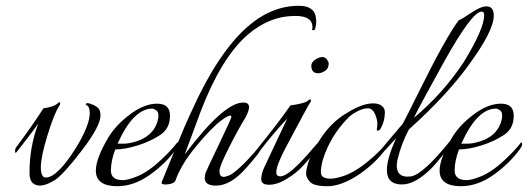

<svg xmlns="http://www.w3.org/2000/svg" viewBox="-20 -635 1823 663"><path d="M169 -13Q119 18 94 -2Q81 -13 82 -42Q82 -128 112 -208Q98 -188 69 -150.5Q40 -113 39 -112Q32 -102 32 -114Q32 -122 37 -128Q93 -203 130 -261Q166 -266 179 -278Q183 -282 185.5 -282Q188 -282 188 -278Q188 -274 185 -270Q167 -243 144 -168Q121 -93 121 -57.5Q121 -22 138 -22Q178 -22 242 -124Q288 -199 290 -242Q290 -265 282 -270Q274 -273 276.5 -276Q279 -279 282 -279Q285 -279 291 -277Q297 -275 302 -273Q319 -265 323 -256.5Q327 -248 327 -236Q327 -200 263 -116Q199 -32 169 -13Z M378 -119Q363 -80 363 -46.5Q363 -13 404 -13Q419 -13 443 -22Q482 -35 524 -72Q566 -109 593 -144Q596 -141 596 -136Q596 -131 589 -121Q552 -70 497 -31Q442 8 385 8Q311 8 311 -46Q311 -89 357 -165Q383 -206 431 -241.5Q479 -277 523 -277Q567 -277 567 -235Q567 -191 532.5 -168.5Q498 -146 454.5 -132.5Q411 -119 378 -119ZM386 -139Q392 -139 408.5 -139Q425 -139 448 -146Q505 -163 522 -210Q527 -224 527 -236.5Q527 -249 519 -254.5Q511 -260 505 -260Q440 -259 386 -139Z M820 -281Q840 -281 840 -265Q840 -252 827 -228Q805 -193 771.5 -127Q738 -61 738 -45.5Q738 -30 744 -26.5Q750 -23 758 -25Q775 -29 786 -38Q828 -70 883 -138L884 -133Q883 -119 869.5 -101.5Q856 -84 831 -56Q777 6 726 6Q687 6 687 -20Q687 -30 690.5 -39.5Q694 -49 736.5 -137.5Q779 -226 779 -231Q779 -236 775 -236Q764 -236 729 -207Q684 -165 643.5 -112.5Q603 -60 586 -12Q582 -1 560 1.5Q538 4 538 -4Q538 -6 542.5 -16.5Q547 -27 582.5 -114Q618 -201 642 -252Q732 -452 834 -542Q917 -615 1012 -615Q1067 -615 1071 -572Q1072 -567 1072 -558Q1072 -549 1068 -535Q1067 -531 1063 -531H1058Q1057 -531 1058 -534Q1059 -537 1059 -541Q1059 -580 1000 -580Q910 -580 834 -514Q742 -433 671 -245Q661 -218 643 -169Q625 -120 618 -102Q753 -281 820 -281Z M882 -16Q882 -34 892 -56Q899 -72 972 -226Q919 -169 876 -112Q869 -102 869 -114Q869 -122 874 -128Q945 -216 983 -271Q1033 -278 1043 -287Q1053 -296 1054 -288Q1054 -284 1049.5 -278.5Q1045 -273 968 -128Q934 -64 934 -40Q934 -26 948 -26Q979 -26 1060 -122L1082 -147Q1094 -135 1023 -59Q1004 -38 970.5 -17.5Q937 3 909.5 3Q882 3 882 -16ZM1079 -382Q1055 -382 1055 -408Q1055 -420 1068.5 -429Q1082 -438 1092.5 -438Q1103 -438 1109 -429.5Q1115 -421 1115 -416Q1115 -398 1102 -390Q1089 -382 1079 -382Z M1319 -147Q1321 -145 1321 -139.5Q1321 -134 1311 -119Q1277 -72 1219 -32Q1158 8 1111 8Q1064 8 1050.5 -7Q1037 -22 1037 -35Q1037 -48 1043 -68Q1054 -109 1091 -162.5Q1128 -216 1178 -245Q1231 -278 1268 -278Q1288 -278 1298.5 -269.5Q1309 -261 1309 -248Q1309 -218 1296 -194Q1291 -183 1283 -184Q1280 -185 1281.5 -191Q1283 -197 1283 -208.5Q1283 -220 1277 -236Q1268 -261 1250.5 -261Q1233 -261 1212 -249.5Q1191 -238 1181 -227Q1120 -164 1095 -84Q1088 -58 1088 -41.5Q1088 -25 1102 -21Q1123 -13 1164 -26.5Q1205 -40 1250.5 -77.5Q1296 -115 1319 -147Z M1660 -613Q1685 -613 1685 -581Q1685 -528 1598 -410Q1524 -307 1392 -188Q1366 -140 1353 -85Q1350 -74 1350 -64Q1350 -25 1387 -25Q1393 -25 1400 -26Q1442 -34 1534 -148Q1536 -146 1536 -139.5Q1536 -133 1510 -100.5Q1484 -68 1471 -55Q1414 2 1368 2Q1316 2 1316 -48Q1316 -88 1348 -158L1306 -112Q1299 -102 1299 -114Q1299 -122 1306.5 -131.5Q1314 -141 1337 -168Q1360 -195 1371 -208Q1385 -234 1428 -321Q1519 -505 1564 -565Q1575 -569 1607.5 -591Q1640 -613 1660 -613ZM1581 -420Q1652 -536 1652 -583Q1652 -595 1643 -595Q1610 -595 1513 -421Q1431 -273 1409 -228Q1508 -310 1581 -420Z M1565 -119Q1550 -80 1550 -46.5Q1550 -13 1591 -13Q1606 -13 1630 -22Q1669 -35 1711 -72Q1753 -109 1780 -144Q1783 -141 1783 -136Q1783 -131 1776 -121Q1739 -70 1684 -31Q1629 8 1572 8Q1498 8 1498 -46Q1498 -89 1544 -165Q1570 -206 1618 -241.5Q1666 -277 1710 -277Q1754 -277 1754 -235Q1754 -191 1719.5 -168.5Q1685 -146 1641.5 -132.5Q1598 -119 1565 -119ZM1573 -139Q1579 -139 1595.5 -139Q1612 -139 1635 -146Q1692 -163 1709 -210Q1714 -224 1714 -236.5Q1714 -249 1706 -254.5Q1698 -260 1692 -260Q1627 -259 1573 -139Z"/></svg>

Font: Italianno
Style: Regular
Weight: 400
Designer: Robert E. Leuschke
Foundry: Robert E. Leuschke
Version: Version 1.003